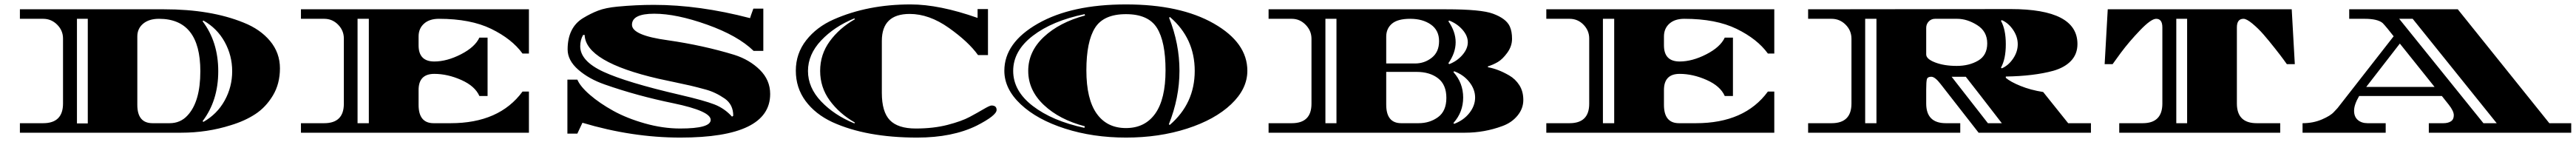

<svg xmlns="http://www.w3.org/2000/svg" viewBox="-20 -600 11648 642"><path d="M70 -558H722Q933 -558 1081 -498Q1157 -468 1201.5 -414.5Q1246 -361 1246 -291Q1246 -221 1214 -168Q1182 -115 1134.5 -84Q1087 -53 1024 -34Q917 0 799 0H70V-43H175Q265 -43 265 -132V-426Q265 -462 238.5 -488.5Q212 -515 175 -515H70ZM377 -42V-515H328V-42ZM670 -43H747Q796 -43 828 -78Q886 -140 886 -278Q886 -515 699 -515Q654 -515 627.5 -493Q601 -471 601 -435V-126Q601 -43 670 -43ZM900 -507 896 -504Q967 -411 967 -278Q967 -145 896 -52L900 -49Q962 -84 996 -145.5Q1030 -207 1030 -278Q1030 -349 996 -410.5Q962 -472 900 -507Z M1965 -515Q1922 -515 1897.5 -493Q1873 -471 1873 -435V-395Q1873 -322 1944 -322Q2001 -322 2064.5 -354.5Q2128 -387 2148 -430H2185V-166H2148Q2128 -211 2066 -238.5Q2004 -266 1944 -266Q1873 -266 1873 -193V-126Q1873 -43 1941 -43H2018Q2238 -43 2343 -186H2372V0H1341V-43H1446Q1535 -43 1535 -131V-426Q1535 -462 1509 -488.5Q1483 -515 1446 -515H1341V-558H2372V-358H2343Q2295 -424 2201.5 -469.5Q2108 -515 1965 -515ZM1597 -43H1648V-515H1597Z M2772 -570Q2856 -578 2937 -578Q3142 -578 3372 -518Q3373 -523 3387 -561H3432V-370H3388Q3317 -439 3178 -488.5Q3039 -538 2938.5 -538Q2838 -538 2838 -488Q2838 -440 3000 -418Q3160 -395 3301 -352Q3370 -330 3416.5 -284Q3463 -238 3463 -175Q3463 22 3057 22Q2838 22 2614 -45L2591 4H2546V-240H2591Q2604 -209 2648 -171Q2692 -133 2753.5 -99Q2815 -65 2896.5 -42Q2978 -19 3056 -19Q3194 -19 3194 -58Q3194 -98 3026 -133Q2860 -167 2715 -218Q2643 -243 2595 -285Q2547 -327 2547 -376.5Q2547 -426 2564.5 -461.5Q2582 -497 2616.5 -518Q2651 -539 2685 -552Q2719 -565 2772 -570ZM2604 -391Q2604 -324 2709 -275.5Q2814 -227 3056 -171Q3164 -146 3210.5 -128Q3257 -110 3291 -72Q3291 -74 3293.5 -75Q3296 -76 3296 -77Q3296 -127 3258 -154Q3216 -183 3172 -195Q3128 -207 3102 -213Q3076 -219 3030.5 -228.5Q2985 -238 2958 -244Q2628 -320 2624 -442H2617Q2604 -419 2604 -391Z M4128 22Q3897 22 3744 -48Q3667 -84 3623 -143.5Q3579 -203 3579 -280.5Q3579 -358 3626 -418Q3673 -478 3750 -512Q3904 -580 4098 -580Q4228 -580 4401 -519V-559H4448V-351H4403Q4360 -411 4271 -474Q4182 -537 4094 -537Q3968 -537 3968 -415V-180Q3968 -94 4004.5 -56.5Q4041 -19 4121.5 -19Q4202 -19 4265.5 -35.5Q4329 -52 4364.5 -71Q4400 -90 4428 -106.5Q4456 -123 4464 -123Q4487 -123 4487 -103Q4487 -78 4397 -32Q4287 22 4128 22ZM3846 -513 3844 -517Q3753 -480 3693.5 -417Q3634 -354 3634 -279Q3634 -204 3693.5 -141.5Q3753 -79 3844 -42L3846 -46Q3776 -86 3732.5 -145.5Q3689 -205 3689 -279.5Q3689 -354 3732.5 -413.5Q3776 -473 3846 -513Z M5621 -280Q5621 -198 5547.5 -128.5Q5474 -59 5348 -18.5Q5222 22 5072.5 22Q4923 22 4796.5 -18.5Q4670 -59 4596 -128.5Q4522 -198 4522 -280Q4522 -407 4674 -493.5Q4826 -580 5072 -580Q5318 -580 5469.5 -493.5Q5621 -407 5621 -280ZM5212 -474Q5173 -536 5072 -536Q4971 -536 4932 -474Q4893 -412 4893 -282Q4893 -152 4939.5 -86.5Q4986 -21 5072 -21Q5158 -21 5204.5 -86.5Q5251 -152 5251 -282Q5251 -412 5212 -474ZM4887 -530 4885 -536Q4739 -506 4650.5 -438Q4562 -370 4562 -279.5Q4562 -189 4650.5 -121Q4739 -53 4884 -22L4886 -29Q4771 -59 4700.5 -125.5Q4630 -192 4630 -279.5Q4630 -367 4700.5 -433Q4771 -499 4887 -530ZM5267 -520Q5314 -402 5314 -280Q5314 -158 5266 -38L5270 -35Q5383 -132 5383 -279.5Q5383 -427 5271 -523Z M6774 -30Q6693 0 6605 0H5717V-43H5822Q5911 -43 5911 -131V-425Q5911 -461 5884.5 -488Q5858 -515 5822 -515H5717V-558H6520Q6679 -558 6732 -538Q6792 -516 6808 -480Q6818 -458 6818 -424.5Q6818 -391 6796.5 -361.5Q6775 -332 6753.5 -319.5Q6732 -307 6709 -300V-296Q6755 -288 6805 -259Q6833 -243 6851 -215Q6869 -187 6869 -148Q6869 -109 6842.5 -77Q6816 -45 6774 -30ZM6249 -434V-313H6379Q6422 -313 6455 -339Q6488 -365 6488 -414Q6488 -463 6451 -489Q6414 -515 6357.5 -515Q6301 -515 6275 -493Q6249 -471 6249 -434ZM6024 -43V-515H5974V-43ZM6317 -43H6395Q6446 -43 6483.5 -70.5Q6521 -98 6521 -157.5Q6521 -217 6483.5 -246Q6446 -275 6386 -275H6249V-127Q6249 -43 6317 -43ZM6534 -507 6530 -504Q6563 -457 6563 -409Q6563 -361 6530 -314L6534 -310Q6570 -324 6594 -352Q6618 -380 6618 -409Q6618 -438 6594 -465.5Q6570 -493 6534 -507ZM6556 -278 6553 -274Q6597 -225 6597 -159Q6597 -93 6553 -44L6556 -40Q6599 -56 6625 -89Q6651 -122 6651 -159Q6651 -196 6625 -229Q6599 -262 6556 -278Z M7597 -515Q7554 -515 7529.5 -493Q7505 -471 7505 -435V-395Q7505 -322 7576 -322Q7633 -322 7696.5 -354.5Q7760 -387 7780 -430H7817V-166H7780Q7760 -211 7698 -238.5Q7636 -266 7576 -266Q7505 -266 7505 -193V-126Q7505 -43 7573 -43H7650Q7870 -43 7975 -186H8004V0H6973V-43H7078Q7167 -43 7167 -131V-426Q7167 -462 7141 -488.5Q7115 -515 7078 -515H6973V-558H8004V-358H7975Q7927 -424 7833.5 -469.5Q7740 -515 7597 -515ZM7229 -43H7280V-515H7229Z M9436 -43V0H8928L8757 -219Q8731 -253 8714 -253Q8697 -253 8694 -241.5Q8691 -230 8691 -195V-132Q8691 -43 8780 -43H8845V0H8157V-43H8263Q8353 -43 8353 -132V-425Q8353 -462 8326.5 -488.5Q8300 -515 8263 -515H8157V-558Q8927 -559 9073 -559Q9375 -559 9375 -401Q9375 -356 9346.5 -325.5Q9318 -295 9266 -280Q9178 -256 9051 -254V-248Q9072 -230 9117.5 -211.5Q9163 -193 9220 -184L9333 -43ZM8415 -43H8466V-515H8415ZM8691 -474V-354Q8691 -333 8732 -317.5Q8773 -302 8829 -302Q8885 -302 8926 -326Q8967 -350 8967 -404Q8967 -458 8921.5 -486.5Q8876 -515 8831 -515H8731Q8714 -515 8702.5 -503Q8691 -491 8691 -474ZM8806 -253 8970 -43H9033Q8925 -183 8870 -253ZM9033 -509 9029 -506Q9051 -467 9051 -400Q9051 -333 9029 -294L9033 -291Q9063 -304 9084 -335Q9105 -366 9105 -400Q9105 -434 9084 -465Q9063 -496 9033 -509Z M10126 -515Q10096 -515 10096 -476V-132Q10096 -43 10186 -43H10292V0H9564V-43H9670Q9759 -43 9759 -132V-476Q9759 -515 9731 -515Q9708 -515 9658.5 -463.5Q9609 -412 9571 -361L9534 -310H9498L9512 -558H10344L10358 -310H10322Q10316 -318 10306 -332Q10296 -346 10268 -381.5Q10240 -417 10216.5 -444Q10193 -471 10166.5 -493Q10140 -515 10126 -515ZM9871 -43V-515H9822V-43Z M11608 -43V0H10964V-43H11030Q11051 -43 11064 -51.5Q11077 -60 11077 -79Q11077 -98 11054 -127L11023 -166H10649Q10626 -127 10626 -99.5Q10626 -72 10643 -57.5Q10660 -43 10687 -43H10769V0H10393V-43Q10441 -43 10480.5 -60Q10520 -77 10535 -94L10551 -111L10805 -436L10777 -471Q10763 -488 10755 -496Q10732 -515 10674 -515H10604V-558H11095L11509 -43ZM10830 -515 11211 -43H11271L10891 -515ZM10833 -403 10681 -207H10990Z"/></svg>

Font: Diplomata SC
Style: Regular
Weight: 400
Width: 7
Designer: Eduardo Rodriguez Tunni
Foundry: Eduardo Rodriguez Tunni
Version: Version 1.001